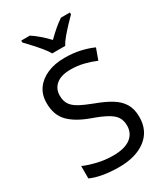

<svg xmlns="http://www.w3.org/2000/svg" viewBox="-229 -1045 1007 1155"><g transform="rotate(-30 274.5 -467.0)"><path d="M502 -191Q502 -96 433 -43Q364 10 247 10Q187 10 136 1Q85 -8 51 -24V-110Q87 -94 140.5 -81Q194 -68 251 -68Q331 -68 371.5 -99Q412 -130 412 -183Q412 -218 397 -242Q382 -266 345.5 -286.5Q309 -307 244 -330Q153 -363 106.5 -411Q60 -459 60 -542Q60 -599 89 -639.5Q118 -680 169.5 -702Q221 -724 288 -724Q347 -724 396 -713Q445 -702 485 -684L457 -607Q420 -623 376.5 -634Q333 -645 286 -645Q219 -645 185 -616.5Q151 -588 151 -541Q151 -505 166 -481Q181 -457 215 -438Q249 -419 307 -397Q370 -374 413.5 -347.5Q457 -321 479.5 -284Q502 -247 502 -191ZM239 -784Q226 -807 204 -833.5Q182 -860 158 -886Q134 -912 116 -931V-944H176Q202 -927 230 -903Q258 -879 283 -852Q310 -879 338 -903Q366 -927 392 -944H454V-931Q435 -912 410.5 -886Q386 -860 363.5 -833.5Q341 -807 329 -784Z"/></g></svg>

Font: Noto Sans Lydian
Style: Regular
Weight: 400
Designer: Monotype Design Team
Foundry: Monotype Imaging Inc.
Version: Version 2.002; ttfautohint (v1.8.4.7-5d5b)